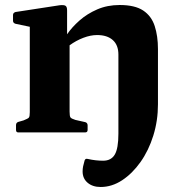

<svg xmlns="http://www.w3.org/2000/svg" viewBox="-20 -529 721 767"><path d="M53 0Q44 0 44 -10V-29Q44 -39 53 -42L74 -48Q92 -55 95.5 -59.5Q99 -64 99 -81V-422L42 -434Q32 -437 32 -446V-469Q32 -478 42 -481L218 -508Q235 -510 241.5 -506Q248 -502 248 -488V-392Q267 -420 297.5 -447Q328 -474 368.5 -491.5Q409 -509 458 -509Q519 -509 552 -487Q585 -465 598 -425Q611 -385 611 -333V-112Q611 -47 592.5 12.5Q574 72 541.5 118Q509 164 468 191Q427 218 382 218Q350 218 330 201Q310 184 310 156Q310 145 312 135.5Q314 126 318 112Q321 103 331 106Q362 113 392 113Q424 113 438.5 88.5Q453 64 453 5V-311Q453 -349 430.5 -369Q408 -389 368 -389Q342 -389 313 -378Q284 -367 258 -348V-83Q258 -65 261.5 -60Q265 -55 281 -50L321 -41Q330 -38 330 -28V-10Q330 0 320 0Z"/></svg>

Font: Hahmlet
Style: Bold
Weight: 700
Designer: Minjoo Ham & Mark Frömberg
Foundry: hypertype
Version: Version 1.002; ttfautohint (v1.8.3)